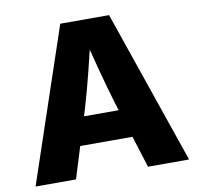

<svg xmlns="http://www.w3.org/2000/svg" viewBox="-81 -812 920 895"><g transform="rotate(-10 379.5 -364.0)"><path d="M16.1 0 261.2 -727.5H492.2L742.7 0H548.3L448.2 -318.8Q424.3 -398.4 401.4 -485.1Q378.4 -571.8 355 -668H396Q373 -571.8 351.3 -484.9Q329.6 -397.9 306.2 -318.8L207.5 0ZM183.1 -149.9V-283.2H575.7V-149.9Z"/></g></svg>

Font: Inter 20pt ExtraBold
Style: Regular
Weight: 800
Version: Version 4.001;git-66647c0bb